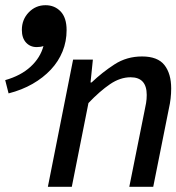

<svg xmlns="http://www.w3.org/2000/svg" viewBox="-37 -718 678 738"><path d="M147 0 244 -489H320L311 -401H315Q356 -440 403 -470.5Q450 -501 509 -501Q569 -501 595 -468Q621 -435 621 -378Q621 -339 612 -300L552 0H460L518 -289Q522 -307 524.5 -322Q527 -337 527 -353Q527 -421 465 -421Q425 -421 386 -394.5Q347 -368 303 -322L239 0ZM-4 -359 -17 -410Q43 -427 80.5 -461.5Q118 -496 130 -541Q119 -537 104 -537Q79 -537 63 -554.5Q47 -572 47 -603Q47 -643 73.5 -670.5Q100 -698 138 -698Q173 -698 196 -674Q219 -650 219 -602Q219 -559 203.5 -520.5Q188 -482 158.5 -450.5Q129 -419 88 -395.5Q47 -372 -4 -359Z"/></svg>

Font: Source Code Pro Medium
Style: Italic
Weight: 500
Italic angle: -11°
Monospace: yes
Designer: Paul D. Hunt, Teo Tuominen
Foundry: Adobe Systems Incorporated
Version: Version 1.050;PS 1.000;hotconv 16.6.51;makeotf.lib2.5.65220